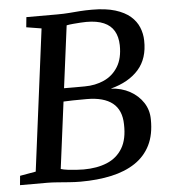

<svg xmlns="http://www.w3.org/2000/svg" viewBox="-53 -798 754 855"><g transform="rotate(-5 323.5 -371.0)"><path d="M272.5 8Q249 8 222 6Q195 4 169.8 2Q144.5 0 125.5 0H2.5L6.5 -41.5L77.5 -54L159 -687L91.5 -698L96 -743H233.5Q263.5 -743 287.8 -745Q312 -747 336.2 -748.8Q360.5 -750.5 389.5 -750.5Q451.5 -750.5 493.5 -737.5Q535.5 -724.5 560.8 -702.5Q586 -680.5 597.5 -652.2Q609 -624 609.5 -593.5Q611.5 -513.5 568 -464Q524.5 -414.5 443 -393Q490.5 -390.5 527.8 -370Q565 -349.5 586.8 -316Q608.5 -282.5 608.5 -241Q609.5 -173.5 586 -126.2Q562.5 -79 518 -49.2Q473.5 -19.5 411.5 -5.8Q349.5 8 272.5 8ZM291 -45Q351 -45 395.8 -63.5Q440.5 -82 465 -122.5Q489.5 -163 487.5 -229.5Q486.5 -293.5 447.2 -324.8Q408 -356 332 -356Q294.5 -356 270.5 -355.5Q246.5 -355 228 -354L189.5 -56Q201.5 -52 220 -49.8Q238.5 -47.5 258 -46.2Q277.5 -45 291 -45ZM235.5 -413Q258 -412.5 282 -412.8Q306 -413 328 -413Q375.5 -413 414.8 -430.8Q454 -448.5 477.2 -486Q500.5 -523.5 499.5 -582.5Q498.5 -620.5 483.5 -646.2Q468.5 -672 438 -685.2Q407.5 -698.5 360 -698.5Q350.5 -698.5 334.2 -697.5Q318 -696.5 301 -695Q284 -693.5 271.5 -691Z"/></g></svg>

Font: Merriweather 20pt Medium
Style: Italic
Weight: 500
Italic angle: -7.8°
Version: Version 2.101